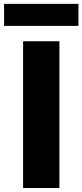

<svg xmlns="http://www.w3.org/2000/svg" viewBox="-62 -948 415 968"><path d="M54.5 0V-740H237.5V0ZM-41.5 -817.5V-928.5H333.5V-817.5Z"/></svg>

Font: Encode Sans Semi Condensed ExBd
Style: Regular
Weight: 800
Width: 4
Designer: Multiple Designers
Foundry: Impallari Type
Version: Version 2.000